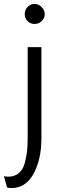

<svg xmlns="http://www.w3.org/2000/svg" viewBox="-63 -700 309 978"><path d="M148 -460V3Q148 112 108 185Q68 258 -5 258Q-21 258 -27 255L-43 197Q-37 200 -21 200Q11 200 32.5 182Q54 164 63 131Q72 98 75 69Q78 40 78 2V-460ZM113 -680Q133 -680 149 -664Q165 -648 165 -628Q165 -607 149.5 -592.5Q134 -578 113 -578Q92 -578 77.5 -592.5Q63 -607 63 -628Q63 -649 77.5 -664.5Q92 -680 113 -680Z"/></svg>

Font: Quattrocento Sans
Style: Regular
Weight: 400
Designer: Pablo Impallari
Foundry: Pablo Impallari, Igino Marini, Brenda Gallo
Version: Version 2.000